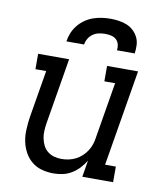

<svg xmlns="http://www.w3.org/2000/svg" viewBox="-84 -820 769 897"><g transform="rotate(10 300.0 -371.0)"><path d="M230 8Q201 8 174 0.5Q147 -7 126.5 -24Q106 -41 93 -65Q80 -89 74.5 -116Q69 -143 70.5 -172Q72 -201 76 -230L114 -457H63V-530H210L158 -218Q155 -199 154 -181Q153 -163 156.5 -145.5Q160 -128 167.5 -112.5Q175 -97 188.5 -86Q202 -75 219 -70Q236 -65 255 -65Q272 -65 289 -68.5Q306 -72 322 -80Q338 -88 351.5 -100.5Q365 -113 374.5 -128Q384 -143 389.5 -159.5Q395 -176 397 -193L441 -457H390V-530H537L461 -74H512V0H366L379 -79Q367 -59 351 -42Q335 -25 315 -13Q295 -1 273 3.5Q251 8 230 8ZM183 -610Q186 -631 194 -650.5Q202 -670 215.5 -687Q229 -704 247.5 -717Q266 -730 286 -737Q306 -744 326.5 -747Q347 -750 368 -750Q388 -750 408 -747Q428 -744 445.5 -737Q463 -730 477 -717Q491 -704 499.5 -687Q508 -670 509 -650Q510 -630 507 -610H423Q425 -624 421.5 -638Q418 -652 408 -661Q398 -670 384 -673Q370 -676 356 -676Q341 -676 326 -673Q311 -670 298 -661Q285 -652 277 -638.5Q269 -625 267 -610Z"/></g></svg>

Font: Iosevka Slab Extended Oblique
Style: Regular
Weight: 400
Width: 7
Italic angle: -9°
Monospace: yes
Designer: Belleve Invis
Foundry: Belleve Invis
Version: Version 11.1.0; ttfautohint (v1.8.3)